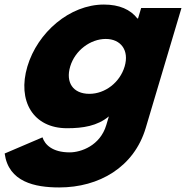

<svg xmlns="http://www.w3.org/2000/svg" viewBox="-21 -548 816 843"><path d="M-0.5 126C16.3 251 132.1 275 239.1 275C414.1 275 567.6 186 618.8 14L775.8 -513H598.8L585.1 -467H582.1C551.7 -506 503.2 -528 435.2 -528C285.2 -528 143.9 -406 99.2 -256C54.6 -106 123.5 15 273.5 15C343.5 15 406.5 5 457 -37L445.7 1C418.6 92 334 121 285 121C208 121 175.4 86 165.6 55ZM287.2 -256C308.4 -327 376.3 -377 443.3 -377C509.3 -377 547.4 -327 526.2 -256C505.4 -186 440.5 -136 371.5 -136C299.5 -136 266.4 -186 287.2 -256Z"/></svg>

Font: Hussar
Style: BdOblThree
Weight: 700
Foundry: Cannot Into Space Fonts
Version: Version 2.00